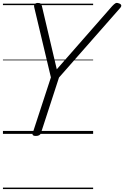

<svg xmlns="http://www.w3.org/2000/svg" viewBox="-20 -910 844 1305"><path d="M223 14Q196 14 202 -5L326 -384L213 -859Q209 -875 216.5 -882.5Q224 -890 237 -890Q252 -890 257 -884.5Q262 -879 265 -868L366 -439L742 -868Q756 -883 765 -888Q774 -893 788 -887Q800 -884 803.5 -875.5Q807 -867 796 -855L381 -383L258 -5Q252 14 223 14ZM0 365H613V375H0ZM0 -20H613V0H0ZM0 -505H613V-500H0ZM0 -885H613V-875H0Z"/></svg>

Font: Playwrite DK Uloopet Guides
Style: Regular
Weight: 400
Designer: Veronika Burian, José Scaglione
Foundry: TypeTogether
Version: Version 1.003